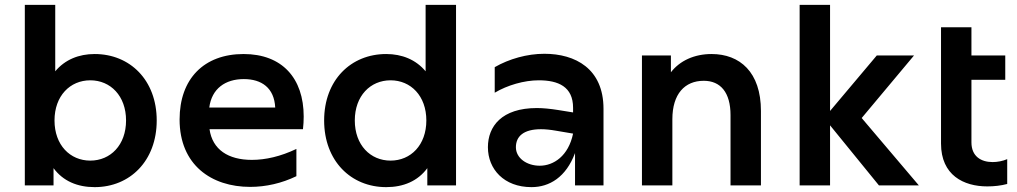

<svg xmlns="http://www.w3.org/2000/svg" viewBox="-20 -762 4179 789"><path d="M369 7C514 7 624 -101 624 -267C624 -433 514 -540 369 -540C304 -540 247 -517 207 -469V-742H82V0H200V-71C239 -18 298 7 369 7ZM351 -102C268 -102 204 -166 204 -267C204 -368 268 -432 351 -432C434 -432 498 -368 498 -267C498 -166 434 -102 351 -102Z M1008 6C1073 6 1138 -9 1198 -38V-150C1133 -119 1071 -105 1015 -105C918 -105 853 -147 841 -231H1225C1227 -249 1228 -266 1228 -283C1228 -441 1139 -540 981 -540C818 -540 718 -438 718 -271C718 -84 849 6 1008 6ZM1111 -320H840C850 -398 906 -437 982 -437C1055 -437 1107 -401 1111 -320Z M1567 7C1638 7 1697 -18 1736 -71V0H1854V-742H1729V-469C1689 -517 1632 -540 1567 -540C1422 -540 1312 -433 1312 -267C1312 -101 1422 7 1567 7ZM1585 -102C1502 -102 1438 -166 1438 -267C1438 -368 1502 -432 1585 -432C1668 -432 1732 -368 1732 -267C1732 -166 1668 -102 1585 -102Z M2343 0H2460V-315C2460 -480 2344 -541 2217 -541C2146 -541 2072 -520 2013 -486V-381C2065 -412 2134 -432 2194 -432C2274 -432 2335 -406 2335 -319V-300L2273 -310C2241 -315 2212 -318 2186 -318C2042 -318 1985 -243 1985 -157C1985 -67 2051 7 2164 7C2238 7 2306 -34 2343 -133ZM2100 -157C2100 -202 2132 -231 2203 -231C2221 -231 2241 -229 2264 -225L2335 -213C2316 -121 2255 -81 2198 -81C2145 -81 2100 -112 2100 -157Z M2904 -540C2834 -540 2774 -513 2737 -465V-534H2618V0H2743V-272C2743 -376 2794 -430 2872 -430C2941 -430 2982 -382 2982 -289V0H3107V-306C3107 -466 3020 -540 2904 -540Z M3266 0H3391V-247L3592 0H3756L3521 -277L3736 -534H3583L3391 -306V-742H3266Z M4119 -6V-108C4100 -100 4079 -96 4059 -96C4012 -96 3972 -119 3972 -177V-434H4111V-534H3972V-650H3847V-172C3847 -42 3940 4 4037 4C4065 4 4093 1 4119 -6Z"/></svg>

Font: Chess Sans SemiBold
Style: Regular
Weight: 600
Designer: Wolf Bōese
Foundry: Wolf Bōese
Version: Version 7.223;Glyphs 3.3 (3306)